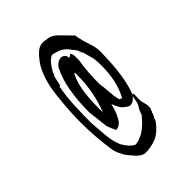

<svg xmlns="http://www.w3.org/2000/svg" viewBox="-212 -826 928 928"><g transform="rotate(-45 251.5 -362.5)"><path d="M123.5 -124Q115.7 -179.2 112.1 -227.3Q108.4 -275.4 108.4 -323.7Q108.4 -384.8 115.7 -461.9Q118.2 -486.8 121.1 -511.7Q130.4 -587.4 160.2 -646Q168 -660.2 179.2 -675.3Q193.8 -695.3 209.5 -709Q229.5 -727.1 253.4 -727.1Q263.2 -727.1 273.4 -724.1Q306.2 -723.6 333.5 -694.3Q359.4 -667 386.7 -640.1Q395 -594.2 408.2 -557.1Q418.9 -528.3 418.9 -492.7Q418.9 -480 417.5 -466.3Q416.5 -405.8 408.2 -348.6Q399.9 -291.5 381.8 -242.7L381.3 -241.7L388.2 -241.2V-233.4L387.2 -200.2Q388.2 -183.6 392.3 -172.4Q396.5 -161.1 396.5 -146.5Q396.5 -134.8 395.5 -132.8L388.2 -115.7H387.2L383.3 -100.1H380.4V-92.3H377L370.1 -72.8Q336.4 -26.9 301 -12.2Q265.6 2.4 223.6 2.4H223.1Q201.2 -2.9 183.6 -21.7Q166 -40.5 147.9 -64.5Q140.6 -77.6 133.8 -92.3Q126.5 -107.4 123.5 -124ZM333.5 -264.6Q374.5 -341.3 374.5 -444.8Q374.5 -474.6 372.1 -492.2Q369.6 -505.9 365 -520.8Q360.4 -535.6 355.5 -555.7L352.1 -557.6L351.1 -560.1Q345.7 -580.6 336.4 -590.8Q326.2 -602.1 316.9 -615.7Q301.3 -633.3 282.5 -641.1Q263.7 -648.9 242.2 -652.8Q229 -648.9 214.4 -632.6Q199.7 -616.2 185.5 -590.8L180.7 -574.7H177.2L164.6 -520H159.7Q148.9 -468.8 146 -408.7Q143.1 -348.6 143.1 -289.1Q146 -241.7 150.4 -195.3Q154.8 -148.9 169.9 -113.8Q183.6 -90.3 197.8 -76.2Q209 -64.9 221.7 -60.1Q254.4 -63.5 284.7 -84.5Q315.4 -106.4 342.8 -141.1L345.7 -148.9Q351.6 -167.5 360.4 -179.9Q369.1 -192.4 371.6 -210.9Q371.6 -210.9 376.5 -235.8Q369.1 -227.5 361.8 -221.2Q350.6 -212.4 335.9 -212.4H335Q320.3 -217.8 306.6 -230Q292.5 -241.7 282.2 -268.6L276.4 -281.7Q272 -265.6 267.6 -250.5Q260.7 -228.5 248.5 -207Q242.7 -197.3 237.8 -192.4Q232.9 -187.5 228.5 -184.6Q218.8 -177.2 207 -177.2H203.6L185.1 -221.2L172.4 -329.1Q172.4 -404.8 183.6 -470.9Q194.8 -537.1 222.2 -588.9Q234.9 -604 246.6 -609.4Q253.9 -612.8 260.7 -612.8Q267.6 -612.8 275.4 -610.4L287.1 -599.6L291 -583L308.1 -593.3L311 -588.9Q315.9 -581.5 315.9 -568.4V-541.5Q304.2 -475.1 304.2 -390.1Q309.1 -360.8 311 -328.1Q313 -295.4 319.8 -271.5ZM218.8 -307.6Q218.8 -294.9 219.2 -282.2Q237.3 -327.6 248.3 -382.1Q259.3 -436.5 259.3 -503.9Q259.3 -507.3 259.3 -511.2L254.4 -513.7Q231.4 -469.7 224.6 -411.1Q218.8 -361.8 218.8 -307.6Z"/></g></svg>

Font: Bakudai
Style: Medium
Weight: 500
Version: Version 1.48